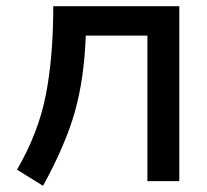

<svg xmlns="http://www.w3.org/2000/svg" viewBox="-20 -585 669 620"><path d="M559 -565V0H456V-470H257Q252 -332 222 -225Q192 -118 119 15L35 -37Q104 -156 128 -278.5Q152 -401 152 -565Z"/></svg>

Font: MB Grotesk
Style: Regular
Weight: 400
Designer: Nawras Khrais
Foundry: Nawras Khrais
Version: Version 1.000;PS 001.000;hotconv 1.0.88;makeotf.lib2.5.64775